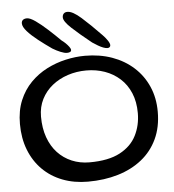

<svg xmlns="http://www.w3.org/2000/svg" viewBox="-59 -884 895 990"><g transform="rotate(-5 389.0 -389.0)"><path d="M356.5 51.5Q284.5 51.5 225 28.5Q165.5 5.5 122.5 -37.5Q79.5 -80.5 56 -140.8Q32.5 -201 32.5 -275Q32.5 -344 54.5 -396.8Q76.5 -449.5 114 -487.5Q151.5 -525.5 198.5 -549.5Q245.5 -573.5 296.8 -585Q348 -596.5 396.5 -596.5Q473 -596.5 536.8 -573.8Q600.5 -551 647.5 -508.5Q694.5 -466 720.2 -407.2Q746 -348.5 746 -276.5Q746 -197 717.2 -135.8Q688.5 -74.5 636 -32.8Q583.5 9 512.5 30.2Q441.5 51.5 356.5 51.5ZM373 -47Q471.5 -47 530.8 -78.5Q590 -110 616.5 -162.8Q643 -215.5 643 -278.5Q643 -337 624 -382.2Q605 -427.5 571 -458.2Q537 -489 492.5 -504.8Q448 -520.5 397 -520.5Q346.5 -520.5 301 -505.5Q255.5 -490.5 220.2 -462.2Q185 -434 164.5 -393.8Q144 -353.5 144 -303.5Q144 -243.5 161 -196Q178 -148.5 208.8 -115.5Q239.5 -82.5 281.5 -64.8Q323.5 -47 373 -47ZM306 -619.5Q293.5 -619.5 273.2 -627.8Q253 -636 232.5 -648.5Q196.5 -673.5 163 -699.8Q129.5 -726 108.5 -749.8Q87.5 -773.5 87.5 -791Q87.5 -803 95.2 -809Q103 -815 116 -815Q132 -815 159.8 -795.5Q187.5 -776 220.2 -746.2Q253 -716.5 284 -685.5Q294 -678.5 304 -668.8Q314 -659 321.2 -649.2Q328.5 -639.5 328.5 -632.5Q328.5 -625.5 322.2 -622.5Q316 -619.5 306 -619.5ZM516 -626Q507 -626 494.5 -630.8Q482 -635.5 468 -643.8Q454 -652 440 -661.5Q378.5 -710.5 339.5 -746.8Q300.5 -783 300.5 -803.5Q300.5 -815.5 307.2 -822.8Q314 -830 327 -830Q353.5 -830 397 -791.5Q440.5 -753 497 -694.5Q509.5 -682 520.8 -665.8Q532 -649.5 532 -640Q532 -634 528 -630Q524 -626 516 -626Z"/></g></svg>

Font: Gluten Light
Style: Regular
Weight: 300
Designer: Tyler Finck
Foundry: Etcetera Type Company
Version: Version 1.300